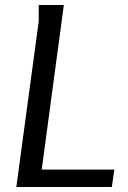

<svg xmlns="http://www.w3.org/2000/svg" viewBox="-20 -744 511 764"><path d="M234 -724 146 -69H435L425 0H45L134 -659V-724Z"/></svg>

Font: Rosario
Style: Italic
Weight: 400
Italic angle: -8.05°
Designer: Hector Gatti
Foundry: Omnibus Type
Version: Version 1.201